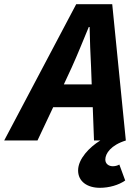

<svg xmlns="http://www.w3.org/2000/svg" viewBox="-84 -671 656 917"><path d="M259 -350C288 -414 312 -475 340 -542H344C345 -474 348 -414 351 -350L354 -268H221ZM393 226C437 226 483 213 514 191L486 115C477 120 466 123 455 123C436 123 419 112 419 91C419 62 446 22 517 0L452 -651H280L-64 0H95L170 -159H359L365 0H395C343 32 289 88 289 143C289 196 333 226 393 226Z"/></svg>

Font: Source Sans Pro
Style: Bold Italic
Weight: 700
Italic angle: -11°
Designer: Paul D. Hunt
Foundry: Adobe Systems Incorporated
Version: Version 3.006;hotconv 1.0.111;makeotfexe 2.5.65597